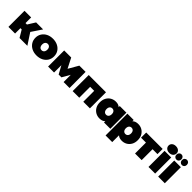

<svg xmlns="http://www.w3.org/2000/svg" viewBox="409 -2622 4617 4617"><g transform="rotate(45 2717.0 -313.5)"><path d="M431 0 281 -251 463 -357 697 0ZM53 0V-547H279V0ZM213 -182V-355H417V-182ZM486 -249 274 -269 448 -547H686Z M1014 10Q921 10 849.5 -26.5Q778 -63 737 -127Q696 -191 696 -274Q696 -357 737 -421Q778 -485 849.5 -521Q921 -557 1014 -557Q1107 -557 1179 -521Q1251 -485 1291.5 -421Q1332 -357 1332 -274Q1332 -191 1291.5 -127Q1251 -63 1179 -26.5Q1107 10 1014 10ZM1014 -166Q1039 -166 1059 -178Q1079 -190 1091 -214.5Q1103 -239 1103 -274Q1103 -310 1091 -333.5Q1079 -357 1059 -369Q1039 -381 1014 -381Q989 -381 969 -369Q949 -357 937 -333.5Q925 -310 925 -274Q925 -239 937 -214.5Q949 -190 969 -178Q989 -166 1014 -166Z M1402 0V-547H1641L1815 -206H1721L1918 -547H2130L2132 0H1929L1928 -329L1963 -305L1812 -43H1717L1566 -322L1605 -332V0Z M2237 0V-547H2824V0H2599V-418L2648 -371H2413L2462 -418V0Z M3153 10Q3082 10 3021.5 -24.5Q2961 -59 2925 -122.5Q2889 -186 2889 -274Q2889 -362 2925 -425.5Q2961 -489 3021.5 -523Q3082 -557 3153 -557Q3225 -557 3271 -526.5Q3317 -496 3339 -433.5Q3361 -371 3361 -274Q3361 -176 3340.5 -113Q3320 -50 3274.5 -20Q3229 10 3153 10ZM3207 -166Q3232 -166 3252 -178Q3272 -190 3284 -214.5Q3296 -239 3296 -274Q3296 -310 3284 -333.5Q3272 -357 3252 -369Q3232 -381 3207 -381Q3182 -381 3162 -369Q3142 -357 3130 -333.5Q3118 -310 3118 -274Q3118 -239 3130 -214.5Q3142 -190 3162 -178Q3182 -166 3207 -166ZM3303 0V-74L3302 -274L3292 -474V-547H3518V0Z M3916 10Q3845 10 3798.5 -20.5Q3752 -51 3730 -113.5Q3708 -176 3708 -273Q3708 -372 3728.5 -434.5Q3749 -497 3795 -527Q3841 -557 3916 -557Q3988 -557 4048 -522.5Q4108 -488 4144 -424.5Q4180 -361 4180 -273Q4180 -185 4144 -121.5Q4108 -58 4048 -24Q3988 10 3916 10ZM3551 194V-547H3766V-473L3767 -273L3777 -73V194ZM3862 -166Q3887 -166 3907 -178Q3927 -190 3939 -214Q3951 -238 3951 -273Q3951 -309 3939 -333Q3927 -357 3907 -369Q3887 -381 3862 -381Q3837 -381 3817 -369Q3797 -357 3785 -333Q3773 -309 3773 -273Q3773 -238 3785 -214Q3797 -190 3817 -178Q3837 -166 3862 -166Z M4359 0V-419L4408 -371H4192V-547H4751V-371H4535L4584 -419V0Z M4816 0V-547H5042V0ZM4929 -591Q4867 -591 4830 -624Q4793 -657 4793 -706Q4793 -755 4830 -788Q4867 -821 4929 -821Q4991 -821 5028 -790Q5065 -759 5065 -710Q5065 -658 5028 -624.5Q4991 -591 4929 -591Z M5145 0V-547H5371V0ZM5352 -599Q5317 -599 5293 -623Q5269 -647 5269 -687Q5269 -727 5293 -751.5Q5317 -776 5352 -776Q5387 -776 5410.5 -751.5Q5434 -727 5434 -687Q5434 -647 5410.5 -623Q5387 -599 5352 -599ZM5165 -599Q5130 -599 5106 -623Q5082 -647 5082 -687Q5082 -727 5106 -751.5Q5130 -776 5165 -776Q5200 -776 5223.5 -751.5Q5247 -727 5247 -687Q5247 -647 5223.5 -623Q5200 -599 5165 -599Z"/></g></svg>

Font: MOST Montserrat Black
Style: Regular
Weight: 900
Designer: Julieta Ulanovsky
Foundry: Julieta Ulanovsky
Version: Version 8.000;March 11, 2024;FontCreator 15.0.0.2926 64-bit